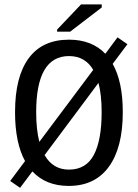

<svg xmlns="http://www.w3.org/2000/svg" viewBox="-20 -853 640 891"><path d="M549.8 -332.5Q549.8 -168 485.1 -79.1Q420.4 9.8 299.3 9.8Q192.9 9.8 130.4 -57.6L73.2 18.6L27.3 -13.2L96.2 -105.5Q49.8 -190.4 49.8 -332.5Q49.8 -497.1 113.3 -583Q176.8 -668.9 300.3 -668.9Q406.2 -668.9 468.8 -603.5L525.4 -679.7L571.3 -647.9L502.9 -556.6Q549.8 -473.6 549.8 -332.5ZM451.7 -332.5Q451.7 -412.6 437 -468.3L187 -133.3Q225.6 -65.9 299.8 -65.9Q379.4 -65.9 415.5 -134.3Q451.7 -202.6 451.7 -332.5ZM147.9 -332.5Q147.9 -251.5 162.6 -194.8L412.6 -528.8Q375 -592.8 300.3 -592.8Q147.9 -592.8 147.9 -332.5ZM245.1 -706.1V-715.8L356 -832.5H452.1V-818.4L305.7 -706.1Z"/></svg>

Font: Cousine
Style: Regular
Weight: 400
Monospace: yes
Designer: Steve Matteson
Foundry: Ascender Corporation
Version: Version 1.20